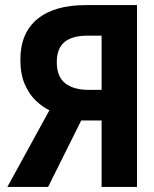

<svg xmlns="http://www.w3.org/2000/svg" viewBox="-20 -734 603 754"><path d="M9 0 174 -301Q147 -314 121 -338.5Q95 -363 77.5 -402.5Q60 -442 60 -500Q60 -604 126.5 -659Q193 -714 317 -714H518V0H379V-261H299L169 0ZM330 -381H379V-594H324Q264 -594 233.5 -569Q203 -544 203 -490Q203 -433 236 -407Q269 -381 330 -381Z"/></svg>

Font: Noto Sans Mono SemiCondensed
Style: Bold
Weight: 700
Width: 4
Designer: Monotype Design Team
Foundry: Monotype Imaging Inc.
Version: Version 2.014